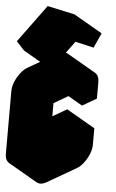

<svg xmlns="http://www.w3.org/2000/svg" viewBox="-110 -1065 698 1160"><g transform="rotate(5 238.5 -485.0)"><path d="M217 -540 390 -640Q424 -660 450 -645Q476 -630 476 -590V-490L390 -440V-540L217 -440V-60L390 -160V-260L476 -310V-210Q476 -184 464 -154Q452 -124 432.5 -98.5Q413 -73 390 -60L217 40Q182 60 156 45Q130 30 130 -10V-390Q130 -417 142 -446.5Q154 -476 174 -501.5Q194 -527 217 -540ZM317 -821 185 -641 138 -693 304 -921 470 -885 429 -795ZM476 -310 390 -260 217 -360 303 -410ZM390 -260V-160L217 -260V-360ZM390 -160 217 -60 43 -160 217 -260ZM390 -540V-440L217 -540V-640ZM470 -885 304 -921 131 -1021 297 -985ZM450 -645Q424 -660 390 -640L217 -540Q194 -527 174 -501.5Q154 -476 142 -446.5Q130 -417 130 -390V-10Q130 30 156 45L-17 -55Q-43 -70 -43 -110V-490Q-43 -517 -31 -546.5Q-19 -576 0.7 -601.5Q20.4 -627 43 -640L217 -740Q251.4 -760 277 -745ZM304 -921 138 -693 -36 -793 131 -1021ZM138 -693 185 -641 12 -741 -36 -793Z"/></g></svg>

Font: Nabla Normal
Style: Regular
Weight: 400
Designer: Arthur Reinders Folmer
Version: Version 1.000